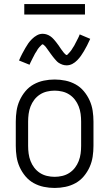

<svg xmlns="http://www.w3.org/2000/svg" viewBox="-20 -921 540 949"><path d="M250 8Q223 8 196.5 2.5Q170 -3 146.5 -16Q123 -29 105.5 -50Q88 -71 77 -95.5Q66 -120 62 -146.5Q58 -173 58 -200V-320Q58 -347 62 -373.5Q66 -400 77 -424.5Q88 -449 105.5 -470Q123 -491 146.5 -504Q170 -517 196.5 -522.5Q223 -528 250 -528Q277 -528 303.5 -522.5Q330 -517 353.5 -504Q377 -491 394.5 -470Q412 -449 423 -424.5Q434 -400 438 -373.5Q442 -347 442 -320V-200Q442 -173 438 -146.5Q434 -120 423 -95.5Q412 -71 394.5 -50Q377 -29 353.5 -16Q330 -3 303.5 2.5Q277 8 250 8ZM250 -47Q269 -47 288 -51.5Q307 -56 323 -66.5Q339 -77 350.5 -92Q362 -107 369 -125Q376 -143 378.5 -162Q381 -181 381 -200V-320Q381 -339 378.5 -358Q376 -377 369 -395Q362 -413 350.5 -428Q339 -443 323 -453.5Q307 -464 288 -468.5Q269 -473 250 -473Q231 -473 212 -468.5Q193 -464 177 -453.5Q161 -443 149.5 -428Q138 -413 131 -395Q124 -377 121.5 -358Q119 -339 119 -320V-200Q119 -181 121.5 -162Q124 -143 131 -125Q138 -107 149.5 -92Q161 -77 177 -66.5Q193 -56 212 -51.5Q231 -47 250 -47ZM309 -598Q303 -598 298 -599Q293 -600 288.5 -601.5Q284 -603 279 -605.5Q274 -608 270 -610.5Q266 -613 262.5 -616.5Q259 -620 255.5 -624Q252 -628 248.5 -632Q245 -636 242 -640Q239 -644 236 -648Q233 -652 230 -656Q227 -660 224 -664.5Q221 -669 217.5 -673.5Q214 -678 211 -682.5Q208 -687 205.5 -690Q203 -693 198 -697.5Q193 -702 192 -702Q188 -702 186 -699.5Q184 -697 181 -694.5Q178 -692 175 -688.5Q172 -685 170.5 -683Q169 -681 167.5 -679Q166 -677 164.5 -674.5Q163 -672 161.5 -669Q160 -666 158 -663.5Q156 -661 154 -657.5Q152 -654 150.5 -651Q149 -648 147 -644Q145 -640 143 -636.5Q141 -633 139 -628.5Q137 -624 134.5 -619.5Q132 -615 130 -610.5Q128 -606 126 -601L74 -622Q82 -641 90 -656Q98 -671 105.5 -684Q113 -697 120 -707Q127 -717 138 -728Q149 -739 162.5 -746.5Q176 -754 191 -754Q197 -754 202 -753Q207 -752 211.5 -750.5Q216 -749 221 -746.5Q226 -744 230 -741Q234 -738 237.5 -735Q241 -732 244.5 -728Q248 -724 251.5 -720Q255 -716 258 -712Q261 -708 264 -704Q267 -700 270 -696Q273 -692 276 -687Q279 -682 282.5 -677.5Q286 -673 289 -669Q292 -665 294.5 -661.5Q297 -658 302 -653.5Q307 -649 308 -649Q312 -649 314 -651.5Q316 -654 319 -657Q322 -660 325 -663.5Q328 -667 329.5 -669Q331 -671 332.5 -673Q334 -675 335.5 -677.5Q337 -680 338.5 -682.5Q340 -685 342 -688Q344 -691 346 -694Q348 -697 349.5 -700.5Q351 -704 353 -707.5Q355 -711 357 -715Q359 -719 361 -723Q363 -727 365.5 -731.5Q368 -736 370 -741Q372 -746 374 -751L426 -729Q418 -711 410 -695.5Q402 -680 394.5 -667.5Q387 -655 380 -645Q373 -635 362 -623.5Q351 -612 337.5 -605Q324 -598 309 -598ZM100 -849V-901H400V-849Z"/></svg>

Font: Iosevka Light
Style: Regular
Weight: 300
Monospace: yes
Designer: Belleve Invis
Foundry: Belleve Invis
Version: Version 32.5.0; ttfautohint (v1.8.4)